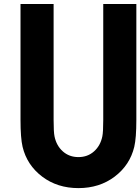

<svg xmlns="http://www.w3.org/2000/svg" viewBox="-20 -937 707 967"><path d="M83.3 -916.7H250V-333.3Q250 -272.1 254.6 -250Q264.3 -203.1 296.5 -174.5Q328.8 -145.8 375 -145.8Q421.2 -145.8 453.5 -174.5Q485.7 -203.1 495.4 -250Q500 -272.1 500 -333.3V-916.7H666.7V-333.3Q666.7 -241.5 656.2 -197.3Q634.1 -105.5 557.6 -47.5Q481.1 10.4 375 10.4Q268.9 10.4 192.4 -47.5Q115.9 -105.5 93.8 -197.3Q83.3 -241.5 83.3 -333.3Z"/></svg>

Font: Monoid
Style: Bold
Weight: 700
Width: 4
Designer: Andreas Larsen (@larsenwork)
Version: Version 0.61